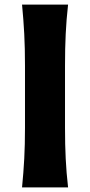

<svg xmlns="http://www.w3.org/2000/svg" viewBox="-20 -809 388 829"><path d="M75.2 0Q81.5 -64 84.7 -123.8Q87.9 -183.6 87.9 -257.8V-524.9Q87.9 -601.1 84.7 -662.4Q81.5 -723.6 75.2 -789.1H273.9Q266.6 -723.6 263.7 -662.4Q260.7 -601.1 260.7 -524.9V-257.8Q260.7 -183.6 263.7 -123.8Q266.6 -64 273.9 0Z"/></svg>

Font: Pinar-DS2-FD Bold
Style: Regular
Weight: 700
Designer: Amin Abedi
Version: Version 3.000